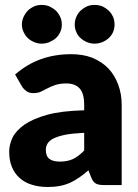

<svg xmlns="http://www.w3.org/2000/svg" viewBox="-20 -747 557 775"><path d="M319.8 -139.2V-210.9Q272 -208.5 243.7 -203.1Q214.8 -197.3 195.8 -188Q179.2 -179.7 171.9 -167.5Q165 -156.2 165 -142.6Q165 -116.2 179.7 -105.5Q193.4 -94.7 222.2 -94.7Q252 -94.7 274.4 -105Q294.9 -114.3 319.8 -139.2ZM68.8 -397.9 41 -446.3Q90.3 -488.8 145.5 -508.3Q201.2 -528.3 268.1 -528.3Q314.9 -528.3 353 -513.7Q392.1 -497.1 417 -471.2Q442.9 -443.8 457 -405.8Q471.2 -367.7 471.2 -324.2V0H399.9Q377.9 0 367.2 -5.9Q355.5 -12.2 348.1 -30.8L336.9 -59.6Q315.4 -41 299.3 -30.3Q277.8 -15.6 262.7 -9.3Q241.7 0 221.7 3.4Q199.7 7.8 172.9 7.8Q136.7 7.8 108.4 -1.5Q80.1 -9.8 59.6 -28.3Q38.6 -46.9 27.8 -73.7Q17.1 -99.6 17.1 -134.8Q17.1 -163.1 30.8 -191.9Q44.4 -219.7 79.6 -244.6Q114.3 -268.1 172.4 -284.2Q228 -299.3 319.8 -301.8V-324.2Q319.8 -370.1 301.3 -390.1Q282.7 -410.2 248 -410.2Q222.2 -410.2 203.1 -403.8Q184.6 -397.5 171.9 -390.6Q153.3 -380.9 145 -377Q132.8 -371.1 113.8 -371.1Q97.7 -371.1 86.9 -378.9Q75.2 -387.7 68.8 -397.9ZM229.5 -647.5Q229.5 -630.9 223.1 -617.7Q215.8 -602.1 205.6 -593.3Q195.3 -584 179.7 -577.1Q164.1 -570.8 147.5 -570.8Q132.8 -570.8 117.7 -577.1Q101.6 -584 92.3 -593.3Q83 -601.6 75.2 -617.7Q68.4 -632.3 68.4 -647.5Q68.4 -664.1 75.2 -678.7Q82.5 -694.3 92.3 -704.1Q102.1 -713.9 117.7 -721.2Q131.3 -727.1 147.5 -727.1Q165 -727.1 179.7 -721.2Q194.8 -713.9 205.6 -704.1Q216.3 -693.4 223.1 -678.7Q229.5 -665.5 229.5 -647.5ZM442.4 -647.5Q442.4 -631.8 436.5 -617.7Q429.2 -602.1 418.9 -593.3Q408.2 -583.5 393.6 -577.1Q377.9 -570.8 361.3 -570.8Q345.7 -570.8 330.6 -577.1Q315.9 -583.5 305.2 -593.3Q294.4 -602.5 288.1 -617.7Q281.7 -630.9 281.7 -647.5Q281.7 -665.5 288.1 -678.7Q293.9 -692.9 305.2 -704.1Q316.4 -714.4 330.6 -721.2Q344.7 -727.1 361.3 -727.1Q378.9 -727.1 393.6 -721.2Q407.7 -714.4 418.9 -704.1Q429.7 -693.4 436.5 -678.7Q442.4 -664.6 442.4 -647.5Z"/></svg>

Font: Lato-ExtraBold
Style: Regular
Weight: 500
Designer: Lukasz Dziedzic with Adam Twardoch and Botio Nikoltchev
Foundry: tyPoland Lukasz Dziedzic
Version: ""